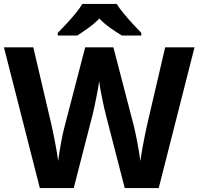

<svg xmlns="http://www.w3.org/2000/svg" viewBox="-20 -954 1007 974"><path d="M966.8 -713.9 785.2 0H612.8L516.1 -375Q513.2 -385.7 508.3 -407.7Q503.4 -429.7 498 -455.8Q492.7 -481.9 488.5 -505.1Q484.4 -528.3 482.9 -542Q481.4 -528.3 477.3 -505.4Q473.1 -482.4 468 -456.5Q462.9 -430.7 458 -408.2Q453.1 -385.7 450.2 -374L354 0H182.1L0 -713.9H148.9L240.2 -324.2Q244.1 -306.6 249.3 -282.2Q254.4 -257.8 259.5 -231.2Q264.6 -204.6 268.8 -179.9Q272.9 -155.3 274.9 -137.2Q277.3 -155.8 281.2 -180.4Q285.2 -205.1 289.8 -230.7Q294.4 -256.3 299.3 -278.3Q304.2 -300.3 308.1 -314L412.1 -713.9H555.2L659.2 -314Q662.6 -300.8 667.2 -278.6Q671.9 -256.3 676.8 -230.5Q681.6 -204.6 685.8 -179.9Q689.9 -155.3 691.9 -137.2Q695.3 -161.6 701.4 -196.5Q707.5 -231.4 714.6 -266.1Q721.7 -300.8 727.1 -324.2L817.9 -713.9ZM571.8 -934.1Q585.9 -911.6 608.6 -884.3Q631.3 -856.9 655.3 -831.1Q679.2 -805.2 696.8 -787.1V-773.9H598.1Q571.8 -789.6 540.8 -811.3Q509.8 -833 483.9 -859.9Q457.5 -833 427.7 -811.8Q397.9 -790.5 372.1 -773.9H272.9V-787.1Q291.5 -805.7 315.4 -831.3Q339.4 -856.9 361.8 -884.3Q384.3 -911.6 397.9 -934.1Z"/></svg>

Font: Wonky
Style: Regular
Weight: 400
Designer: Monotype Design Team
Foundry: Monotype Imaging Inc.
Version: Version 3.000